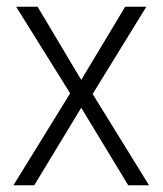

<svg xmlns="http://www.w3.org/2000/svg" viewBox="-20 -618 485 572"><path d="M189 -340 28 -598H92L222 -380L353 -598H416L256 -338L424 -66H362L222 -297L82 -66H20Z"/></svg>

Font: Noto Sans Malayalam UI SemiCondensed Light
Style: Regular
Weight: 300
Width: 4
Designer: Jelle Bosma - Monotype Design Team
Foundry: Monotype Imaging Inc.
Version: Version 2.104; ttfautohint (v1.8.4.7-5d5b)